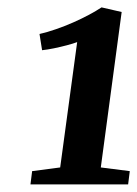

<svg xmlns="http://www.w3.org/2000/svg" viewBox="-20 -922 372 520"><path d="M67 -458.5 143 -468.5 189 -808Q178.5 -804 161.5 -799.5Q144.5 -795 126.2 -791.2Q108 -787.5 94 -786L87 -830Q107.5 -834.5 131.2 -842.8Q155 -851 178.2 -861.2Q201.5 -871.5 221.5 -882.2Q241.5 -893 255 -902L309.5 -889.5L253 -468.5L331.5 -458.5L327 -422.5H62.5Z"/></svg>

Font: Merriweather 60pt ExtraBold
Style: Italic
Weight: 800
Italic angle: -7.8°
Version: Version 2.101